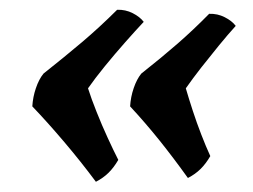

<svg xmlns="http://www.w3.org/2000/svg" viewBox="-20 -435 507 385"><path d="M214.9 -415.4Q231.6 -416 246.1 -408.6Q260.5 -401.3 268.2 -391.2Q252.2 -374.2 231.1 -350.3Q209.9 -326.3 190 -301.9Q170.1 -277.4 156.5 -257.9Q163 -237.3 173.7 -210.6Q184.3 -183.9 196 -158.5Q207.7 -133 217.2 -114.4Q208.4 -99.2 197.7 -88.6Q187 -78.1 172.3 -70.5Q142.4 -110.7 108.9 -150.2Q75.4 -189.7 44.8 -221.7Q45.9 -240.5 52 -258.3Q58.1 -276.2 67.2 -287.4Q108.6 -320.2 144 -350.1Q179.4 -380 214.9 -415.4ZM399.4 -407.3Q416.2 -407.9 430.6 -400.5Q445.1 -393.2 452.7 -383.1Q436.8 -365.6 418.9 -343.7Q401 -321.8 383.8 -299.9Q366.7 -278 352.6 -257.9Q358.6 -237.3 366.5 -213.1Q374.4 -188.9 383.6 -165.2Q392.7 -141.6 401.7 -122Q392.9 -106.8 382.3 -96.3Q371.6 -85.7 356.8 -78.1Q327.9 -118.4 299.7 -153.6Q271.5 -188.7 240.9 -221.7Q242 -240.5 248.1 -258.3Q254.2 -276.2 263.3 -287.4Q304.2 -319.7 336.2 -347.6Q368.2 -375.5 399.4 -407.3Z"/></svg>

Font: Vollkorn
Style: Italic
Weight: 400
Italic angle: -11°
Designer: Friedrich Althausen
Foundry: Friedrich Althausen
Version: Version 5.001